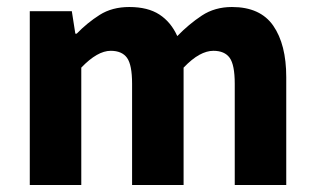

<svg xmlns="http://www.w3.org/2000/svg" viewBox="-20 -528 897 548"><path d="M65 0V-496H185L195 -432H199Q229 -463 264.5 -485.5Q300 -508 349 -508Q402 -508 435 -486.5Q468 -465 486 -425Q519 -459 556 -483.5Q593 -508 642 -508Q723 -508 760 -454.5Q797 -401 797 -308V0H650V-289Q650 -343 635.5 -363Q621 -383 589 -383Q570 -383 549 -371.5Q528 -360 504 -335V0H357V-289Q357 -343 342.5 -363Q328 -383 296 -383Q258 -383 212 -335V0Z"/></svg>

Font: Source Sans 3
Style: Bold
Weight: 700
Designer: Paul D. Hunt
Foundry: Adobe
Version: Version 3.052;hotconv 1.1.0;makeotfexe 2.6.0